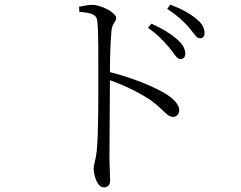

<svg xmlns="http://www.w3.org/2000/svg" viewBox="-20 -767 1040 828"><path d="M709 -563C731 -537 742 -512 758 -512C771 -512 779 -521 779 -535C779 -556 768 -577 742 -599C718 -620 682 -643 633 -665L618 -647C662 -617 687 -588 709 -563ZM792 -652C815 -626 826 -602 842 -602C855 -602 862 -609 862 -625C862 -646 852 -666 825 -687C801 -707 765 -728 715 -747L701 -729C745 -700 769 -677 792 -652ZM321 -738 322 -716C377 -711 397 -705 400 -674C405 -623 404 -518 404 -438C404 -358 405 -188 397 -114C393 -77 384 -60 384 -39C384 -14 399 41 427 41C445 41 455 31 455 10C455 -7 453 -36 452 -79L454 -421C525 -396 583 -366 631 -334C687 -293 700 -263 726 -263C744 -263 753 -277 753 -292C753 -317 727 -341 700 -359C645 -394 549 -432 454 -456C454 -509 456 -587 461 -637C465 -669 481 -672 481 -690C481 -711 418 -746 378 -746C362 -746 346 -743 321 -738Z"/></svg>

Font: Noto Serif CJK KR Light
Style: Regular
Weight: 300
Designer: Ryoko NISHIZUKA 西塚涼子 (kana & ideographs); Frank Grießhammer (Latin, Greek & Cyrillic); Wenlong ZHANG 张文龙 (bopomofo); San
Foundry: Adobe
Version: Version 2.001;hotconv 1.1.0;makeotfexe 2.6.0